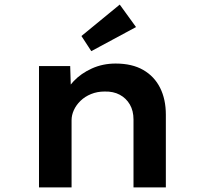

<svg xmlns="http://www.w3.org/2000/svg" viewBox="-20 -817 889 837"><path d="M150 0V-529H286L290 -399L254 -389Q269 -429 301 -463Q333 -497 380.5 -518.5Q428 -540 484 -540Q556 -540 604.5 -512Q653 -484 678 -434Q703 -384 703 -317V0H562V-296Q562 -334 546 -361.5Q530 -389 502 -404Q474 -419 436 -418Q404 -418 377 -407Q350 -396 331 -377.5Q312 -359 302 -337Q292 -315 292 -293V0H222Q192 0 174 0Q156 0 150 0ZM378 -594 335 -660 502 -797 573 -699Z"/></svg>

Font: Lexend Giga SemiBold
Style: Regular
Weight: 600
Designer: Bonnie Shaver-Troup, Thomas Jockin
Foundry: Lexend
Version: Version 1.007